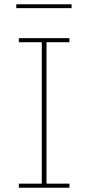

<svg xmlns="http://www.w3.org/2000/svg" viewBox="-20 -876 412 896"><path d="M304 0H68V-19H175V-679H68V-698H304V-679H197V-19H304ZM56 -838V-856H314V-838Z"/></svg>

Font: IBM Plex Sans Thin
Style: Regular
Weight: 250
Designer: Mike Abbink, Paul van der Laan, Pieter van Rosmalen
Foundry: Bold Monday
Version: Version 3.201